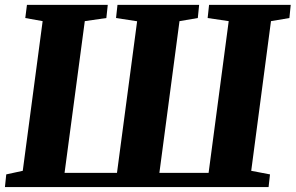

<svg xmlns="http://www.w3.org/2000/svg" viewBox="-24 -763 1206 783"><path d="M1.5 -51.8 68.8 -66.4 149.9 -676.8 79.1 -689.5 85.9 -743.2H415.5L409.7 -689.5L321.8 -676.8L239.3 -58.1H453.1L535.2 -676.3L449.2 -689.5L455.1 -743.2H788.1L782.7 -689.5L708 -676.8L626 -58.1H826.7L908.7 -676.8L822.8 -689.5L828.6 -743.2H1161.6L1156.2 -689.5L1081.1 -676.8L1000.5 -66.4L1077.1 -51.8L1071.3 0H-3.9Z"/></svg>

Font: Merriweather UltraBold
Style: Italic
Weight: 900
Italic angle: -7°
Designer: Eben Sorkin ( eben@eyebytes.com )
Foundry: Eben Sorkin ( eben@eyebytes.com )
Version: Version 1.52; ttfautohint (v1.4.1)